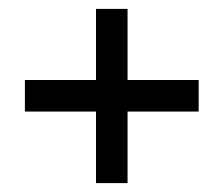

<svg xmlns="http://www.w3.org/2000/svg" viewBox="-20 -488 502 432"><path d="M427 -308H267V-468H196V-308H36V-237H196V-76H267V-237H427Z"/></svg>

Font: Lisu Bosa
Style: Regular
Weight: 400
Designer: David Morse, Annie Olsen, Victor Gaultney, Frank Grießhammer (Latin)
Foundry: SIL International
Version: Version 2.000